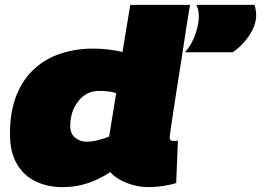

<svg xmlns="http://www.w3.org/2000/svg" viewBox="-20 -760 1074 790"><path d="M591 10Q546 10 502 -7Q458 -24 434 -52Q394 -25 344.5 -7.5Q295 10 237 10Q177 10 128 -13Q79 -36 50 -84.5Q21 -133 21 -209Q21 -302 48 -368.5Q75 -435 122 -477.5Q169 -520 231 -540Q293 -560 363 -560Q398 -560 429.5 -556Q461 -552 484 -546L516 -740H762Q762 -740 757 -711.5Q752 -683 745 -635.5Q738 -588 729 -531Q720 -474 711 -416.5Q702 -359 694.5 -310Q687 -261 682.5 -230Q678 -199 678 -195Q678 -180 694 -180Q704 -180 712 -181L705 -7Q685 0 652.5 5Q620 10 591 10ZM337 -177Q359 -177 384 -183.5Q409 -190 429 -198L458 -377Q442 -382 424 -384Q406 -386 389 -386Q335 -386 302 -343.5Q269 -301 269 -241Q269 -210 289 -193.5Q309 -177 337 -177ZM741 -545Q764 -570 779 -606.5Q794 -643 797.5 -679Q801 -715 788 -740H1027Q1045 -687 1017.5 -634.5Q990 -582 938 -545Z"/></svg>

Font: Georama Extended Black
Style: Italic
Weight: 900
Width: 7
Italic angle: -9°
Designer: Jean-Baptiste Levee
Foundry: Production Type
Version: Version 1.000